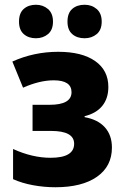

<svg xmlns="http://www.w3.org/2000/svg" viewBox="-20 -778 525 808"><path d="M213 10Q166 10 119.5 1.5Q73 -7 35 -24V-151Q116 -114 193 -114Q292 -114 292 -173Q292 -227 195 -227H117V-337H189Q281 -337 281 -390Q281 -440 206 -440Q147 -440 77 -409L32 -519Q123 -560 225 -560Q325 -560 380.5 -521Q436 -482 436 -412Q436 -364 410.5 -332.5Q385 -301 336 -289V-285Q392 -275 421.5 -242Q451 -209 451 -157Q451 -78 388 -34Q325 10 213 10ZM60 -687Q60 -723 80 -740.5Q100 -758 131 -758Q161 -758 182 -740Q203 -722 203 -687Q203 -652 182 -634.5Q161 -617 131 -617Q100 -617 80 -634.5Q60 -652 60 -687ZM264 -687Q264 -723 284 -740.5Q304 -758 336 -758Q366 -758 387 -740Q408 -722 408 -687Q408 -652 387 -634.5Q366 -617 336 -617Q304 -617 284 -634.5Q264 -652 264 -687Z"/></svg>

Font: Noto Sans SemiCondensed ExtraBold
Style: Regular
Weight: 800
Width: 4
Designer: Monotype Design Team
Foundry: Monotype Imaging Inc.
Version: Version 2.013; ttfautohint (v1.8.4.7-5d5b)